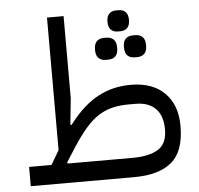

<svg xmlns="http://www.w3.org/2000/svg" viewBox="-53 -799 885 853"><g transform="rotate(-5 390.0 -372.5)"><path d="M50 -86H150L187 -149V-740H261V-374L249 -257L254 -255Q287 -299 320 -328.5Q353 -358 387.5 -376Q422 -394 457.5 -402Q493 -410 531 -410Q628 -410 682 -356.5Q736 -303 736 -209Q736 -96 679 -48Q622 0 511 0H50ZM220 -91 223 -86H511Q586 -86 626 -111Q666 -136 666 -199Q666 -261 634.5 -292.5Q603 -324 546 -324H516Q476 -324 443.5 -316.5Q411 -309 381.5 -290.5Q352 -272 323.5 -239.5Q295 -207 263 -158ZM560 -530Q540 -530 528 -541.5Q516 -553 516 -579Q516 -605 528 -616.5Q540 -628 560 -628H571Q591 -628 603 -616.5Q615 -605 615 -579Q615 -553 603 -541.5Q591 -530 571 -530ZM431 -530Q411 -530 399 -541.5Q387 -553 387 -579Q387 -605 399 -616.5Q411 -628 431 -628H442Q462 -628 474 -616.5Q486 -605 486 -579Q486 -553 474 -541.5Q462 -530 442 -530ZM495 -651Q476 -651 464.5 -662.5Q453 -674 453 -698Q453 -722 464.5 -733.5Q476 -745 495 -745H507Q526 -745 537.5 -733.5Q549 -722 549 -698Q549 -674 537.5 -662.5Q526 -651 507 -651Z"/></g></svg>

Font: IBM Plex Sans Arabic
Style: Regular
Weight: 400
Designer: Mike Abbink, Paul van der Laan, Pieter van Rosmalen, Wael Morcos, Khajak Apelian
Foundry: Bold Monday
Version: Version 1.1